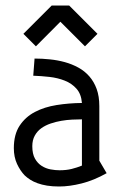

<svg xmlns="http://www.w3.org/2000/svg" viewBox="-20 -675 444 705"><path d="M106.9 -460Q134.8 -460 163.3 -457Q191.9 -454.1 218.3 -446.8Q244.6 -439.5 267.8 -426.8Q291 -414.1 308.1 -394.5Q325.2 -375 335 -348.1Q344.7 -321.3 344.7 -285.2V-85L371.6 -39.1Q324.7 -12.7 280 -1.5Q235.4 9.8 196.8 9.8Q172.4 9.8 152.8 6.6Q133.3 3.4 117.9 -2.2Q102.5 -7.8 91.1 -15.1Q79.6 -22.5 70.8 -30.8Q54.2 -47.9 42.5 -73.2Q30.8 -98.6 30.8 -130.9Q30.8 -181.2 52 -213.4Q73.2 -245.6 108.2 -263.9Q143.1 -282.2 188 -289.3Q232.9 -296.4 280.8 -296.9Q278.3 -329.6 261 -349.1Q243.7 -368.7 217.8 -378.9Q191.9 -389.2 161.4 -392.6Q130.9 -396 102.1 -397ZM280.8 -236.8Q264.6 -236.8 245.1 -235.8Q225.6 -234.9 205.3 -231.4Q185.1 -228 165.8 -221.4Q146.5 -214.8 131.6 -204.1Q116.7 -193.4 107.7 -177Q98.6 -160.6 98.6 -138.2Q98.6 -109.9 108.4 -92.5Q118.2 -75.2 133.3 -65.7Q148.4 -56.2 165.8 -53Q183.1 -49.8 198.7 -49.8Q223.6 -49.8 243.2 -54.7Q262.7 -59.6 280.8 -66.9ZM233.9 -654.8 337.9 -550.8 292 -504.9 201.7 -595.2 111.8 -504.9 65.9 -550.8 169.9 -654.8Z"/></svg>

Font: Aubrey
Style: Regular
Weight: 400
Designer: Gayaneh Bagdasaryan | Cyreal.org
Foundry: Gayaneh Bagdasaryan | Cyreal.org
Version: Version 1.000